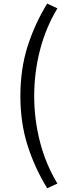

<svg xmlns="http://www.w3.org/2000/svg" viewBox="-20 -838 378 1055"><path d="M239.3 196.5Q170.4 84 131.2 -39.7Q92 -163.3 92 -310.7Q92 -458 131.2 -582Q170.4 -705.9 239.3 -818.4L295.4 -792Q231 -685.2 199.4 -561.6Q167.9 -438 167.9 -310.7Q167.9 -183 199.4 -59.6Q231 63.9 295.4 170.6Z"/></svg>

Font: Noto Sans HK Thin
Style: Regular
Weight: 100
Designer: Ryoko NISHIZUKA 西塚涼子 (kana, bopomofo & ideographs); Paul D. Hunt (Latin, Greek & Cyrillic); Sandoll Communications 산돌커뮤니
Foundry: Adobe
Version: Version 2.004-H2;hotconv 1.0.118;makeotfexe 2.5.65603